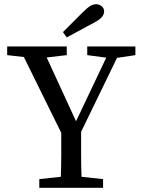

<svg xmlns="http://www.w3.org/2000/svg" viewBox="-20 -889 671 909"><path d="M364 -265V-234Q364 -202 364 -154Q364 -106 366 -52L468 -41V0H166V-41L268 -52Q270 -106 270 -154Q270 -202 270 -234V-260L93 -619L14 -628V-669H296V-628L201 -617L340 -315L483 -616L393 -628V-669H621V-628L534 -615ZM372 -831Q393 -852 407 -860.5Q421 -869 435 -869Q450 -869 461.5 -859.5Q473 -850 473 -835Q473 -821 462 -808Q451 -795 422 -780L296 -712L278 -737Z"/></svg>

Font: SourceSerifPro
Style: Book
Weight: 400
Designer: Frank Grießhammer
Foundry: Adobe Systems Incorporated
Version: Version 1.014;PS Version 1.0;hotconv 1.0.73;makeotf.lib2.5.5